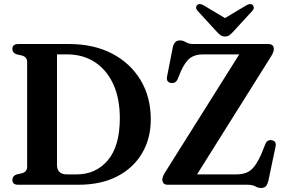

<svg xmlns="http://www.w3.org/2000/svg" viewBox="-20 -919 1418 955"><path d="M41.5 -24.5Q41.5 -43 61.5 -51L90.5 -57.5Q115 -65.5 115 -89V-611Q115 -634.5 90.5 -642.5L61.5 -649Q41.5 -657 41.5 -675.5Q41.5 -700 70.5 -700H324Q445.5 -700 536.8 -652.8Q628 -605.5 679 -521Q730 -436.5 730 -325Q730 -230 686.5 -156.5Q643 -83 562.5 -41.5Q482 0 369.5 0H70.5Q41.5 0 41.5 -24.5ZM360 -51.5Q457 -51.5 516.5 -122Q576 -192.5 576 -331.5Q576 -428.5 543.8 -499.5Q511.5 -570.5 452.5 -609.5Q393.5 -648.5 313 -648.5H263.5V-99Q263.5 -51.5 313.5 -51.5ZM1328 -638 960 -51.5H1153Q1183.5 -51.5 1205.5 -60Q1227.5 -68.5 1245.5 -91.8Q1263.5 -115 1282.5 -159L1300 -203Q1310 -226 1332.5 -221.5Q1357.5 -216.5 1350 -187L1315 -20.5Q1310.5 -1.5 1302.5 7.2Q1294.5 16 1278.5 16Q1264 16 1250 8Q1236 0 1212 0H815.5Q787.5 0 787.5 -26Q787.5 -40.5 802 -63L1170 -648.5H989.5Q950 -648.5 925.5 -630.2Q901 -612 879.5 -564L864.5 -527.5Q858.5 -513.5 849.5 -509Q840.5 -504.5 829.5 -506.5Q805.5 -511 811 -538.5L839 -681.5Q846.5 -718 875 -718Q890.5 -718 904.8 -709Q919 -700 943 -700H1314Q1342 -700 1342 -675Q1342 -660.5 1328 -638ZM1142 -763.5Q1131 -751.5 1122 -744.5Q1113 -737.5 1099 -737.5Q1085.5 -737.5 1076.2 -744.5Q1067 -751.5 1056 -763.5L963.5 -864.5Q955 -873.5 955.5 -881.8Q956 -890 961 -894Q973.5 -905 994.5 -891.5L1099 -829L1203.5 -891.5Q1224.5 -904.5 1237 -894Q1241.5 -890 1242.2 -881.8Q1243 -873.5 1234.5 -864.5Z"/></svg>

Font: Fraunces 72pt Soft SemiBold
Style: Regular
Weight: 600
Version: Version 1.000;[b76b70a41]